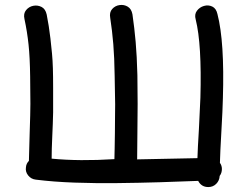

<svg xmlns="http://www.w3.org/2000/svg" viewBox="-20 -737 1008 777"><path d="M823 20Q842 20 855 7Q868 -6 869 -25Q878 -37 878 -53Q878 -67 870 -78Q871 -120 876 -207Q881 -293 882 -339Q889 -568 860 -680Q855 -703 839 -710.5Q823 -718 805.5 -713Q788 -708 777 -693.5Q766 -679 772 -658Q797 -558 791 -342Q789 -296 785 -215Q780 -134 779 -97Q605 -93 535 -92Q535 -136 536 -198.5Q537 -261 537 -316Q537 -355 536 -433Q534 -511 529 -567.5Q524 -624 516 -679Q512 -701 497 -710Q482 -719 464 -716.5Q446 -714 434 -700.5Q422 -687 426 -665Q434 -613 438.5 -558.5Q443 -504 444 -430Q445 -355 446 -315Q446 -295 445.5 -263.5Q445 -232 445 -198.5Q445 -165 444 -136.5Q443 -108 443 -93Q302 -84 189 -95Q189 -132 191.5 -184.5Q194 -237 195 -282Q195 -310 195 -382Q195 -429 194 -461Q193 -493 190.5 -520Q188 -547 184 -582Q178 -633 169 -678Q164 -701 148 -709Q132 -717 114.5 -713.5Q97 -710 85.5 -696Q74 -682 79 -660Q90 -609 95.5 -557Q101 -505 102 -428Q103 -351 103 -317Q103 -283 100 -196Q97 -108 97 -86Q86 -75 85 -60Q82 -42 94 -27Q106 -12 125 -10Q197 -1 281.5 2Q366 5 454 4Q542 3 626.5 0.5Q711 -2 782 -5Q795 20 823 20Z"/></svg>

Font: Balsamiq Sans
Style: Regular
Weight: 400
Designer: Michael Angeles
Foundry: Balsamiq SRL
Version: Version 1.020; ttfautohint (v1.8.4.7-5d5b);gftools[0.9.26]